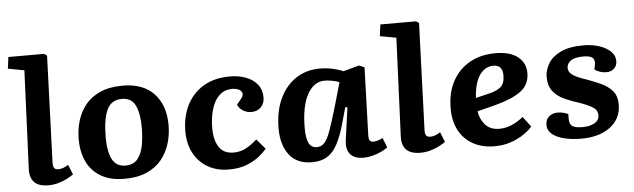

<svg xmlns="http://www.w3.org/2000/svg" viewBox="-49 -947 3769 1142"><g transform="rotate(-5 1835.5 -376.0)"><path d="M116 -680 19 -698 28 -767H240L258 -756L235 -120Q234 -100 240 -88Q246 -76 267 -76Q294 -76 326 -97L350 -38Q338 -29 315 -16.5Q292 -4 262 5Q232 14 199 14Q86 14 91 -94Z M654 15Q570 15 514 -17.5Q458 -50 430 -108Q402 -166 402 -243Q402 -301 418 -354Q434 -407 468 -448.5Q502 -490 557 -514Q612 -538 690 -538Q812 -538 877 -468.5Q942 -399 942 -281Q942 -224 926 -171Q910 -118 876 -76Q842 -34 787 -9.5Q732 15 654 15ZM665 -63Q714 -63 739 -94Q764 -125 773 -175Q782 -225 782 -280Q782 -363 759 -411.5Q736 -460 679 -460Q614 -460 588.5 -403Q563 -346 563 -240Q563 -156 587 -109.5Q611 -63 665 -63Z M1331 -537Q1384 -537 1426.5 -520.5Q1469 -504 1494 -472.5Q1519 -441 1519 -395Q1519 -361 1497.5 -338Q1476 -315 1439 -315Q1414 -315 1391 -328.5Q1368 -342 1358 -366L1382 -395Q1400 -415 1396.5 -430.5Q1393 -446 1376.5 -454Q1360 -462 1337 -462Q1291 -462 1260 -432.5Q1229 -403 1214 -352Q1199 -301 1199 -238Q1199 -170 1226 -127Q1253 -84 1314 -84Q1354 -84 1387.5 -102Q1421 -120 1454 -150L1505 -90Q1491 -73 1462 -48.5Q1433 -24 1387 -5Q1341 14 1277 14Q1206 14 1152.5 -16.5Q1099 -47 1068.5 -103Q1038 -159 1038 -234Q1038 -320 1071.5 -388.5Q1105 -457 1170.5 -497Q1236 -537 1331 -537Z M2120 -119Q2119 -95 2125.5 -85.5Q2132 -76 2148 -76Q2157 -76 2173 -80.5Q2189 -85 2203 -93L2226 -35Q2211 -23 2186 -11.5Q2161 0 2133 7Q2105 14 2081 14Q2027 14 2002 -15Q1977 -44 1984 -99L2011 -293L1998 -295L1969 -191Q1949 -123 1925 -77.5Q1901 -32 1865 -9Q1829 14 1773 14Q1683 14 1637.5 -45.5Q1592 -105 1592 -202Q1592 -304 1626.5 -379Q1661 -454 1723 -495.5Q1785 -537 1867 -537Q1907 -537 1943.5 -529Q1980 -521 2006 -509L2101 -535L2133 -521ZM1810 -73Q1836 -73 1854 -92Q1872 -111 1889.5 -158Q1907 -205 1932 -290L1977 -446Q1962 -453 1936 -458Q1910 -463 1890 -463Q1824 -463 1785.5 -391.5Q1747 -320 1747 -192Q1747 -130 1762 -101.5Q1777 -73 1810 -73Z M2337 -680 2240 -698 2249 -767H2461L2479 -756L2456 -120Q2455 -100 2461 -88Q2467 -76 2488 -76Q2515 -76 2547 -97L2571 -38Q2559 -29 2536 -16.5Q2513 -4 2483 5Q2453 14 2420 14Q2307 14 2312 -94Z M2916 -537Q3002 -537 3048.5 -500.5Q3095 -464 3095 -403Q3095 -333 3041 -294Q2987 -255 2886 -229L2780 -202Q2786 -156 2816 -121.5Q2846 -87 2901 -87Q2971 -87 3044 -145L3090 -84Q3054 -42 2993 -14Q2932 14 2864 14Q2790 14 2735.5 -16Q2681 -46 2651.5 -101Q2622 -156 2622 -232Q2622 -326 2658.5 -394Q2695 -462 2761 -499.5Q2827 -537 2916 -537ZM2952 -401Q2952 -464 2897 -464Q2848 -464 2815.5 -419Q2783 -374 2777 -282L2856 -301Q2904 -312 2928 -333Q2952 -354 2952 -401Z M3396 -54Q3438 -54 3466 -70Q3494 -86 3494 -117Q3494 -148 3464.5 -165.5Q3435 -183 3386 -200Q3340 -214 3299 -233Q3258 -252 3232.5 -284Q3207 -316 3207 -370Q3207 -409 3229.5 -448Q3252 -487 3303.5 -512.5Q3355 -538 3442 -538Q3490 -538 3532 -525Q3574 -512 3601 -487.5Q3628 -463 3628 -427Q3628 -401 3610.5 -384Q3593 -367 3565 -367Q3543 -367 3523 -374Q3503 -381 3494 -390L3499 -415Q3505 -442 3491.5 -457Q3478 -472 3435 -472Q3382 -472 3359 -454.5Q3336 -437 3336 -412Q3336 -385 3364 -367.5Q3392 -350 3442 -334Q3483 -319 3524 -301Q3565 -283 3592.5 -252.5Q3620 -222 3620 -169Q3620 -86 3555 -36Q3490 14 3380 14Q3326 14 3280.5 3Q3235 -8 3208 -30Q3181 -52 3181 -85Q3181 -119 3202.5 -136Q3224 -153 3254 -153Q3274 -153 3290.5 -148Q3307 -143 3316 -139V-108Q3316 -80 3332 -67Q3348 -54 3396 -54Z"/></g></svg>

Font: Literata 7pt
Style: Bold Italic
Weight: 700
Italic angle: -2°
Designer: Latin by Veronika Burian and Jose Scaglione. Greek by Irene Vlachou. Cyrillic by Vera Evstafieva
Foundry: TypeTogether
Version: Version 3.002